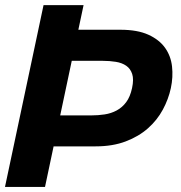

<svg xmlns="http://www.w3.org/2000/svg" viewBox="-24 -734 711 754"><path d="M304.2 -713.9 283.7 -617.2H448.7Q515.6 -617.2 558.6 -597.7Q601.6 -578.1 624.3 -546.1Q647 -514.2 651.6 -472.9Q656.2 -431.6 647 -388.2Q637.7 -344.7 615.5 -303.5Q593.3 -262.2 557.1 -230.2Q521 -198.2 469.7 -178.7Q418.5 -159.2 351.6 -159.2H186.5L152.8 0H-4.4L147 -713.9ZM334.5 -280.8Q361.3 -280.8 387 -284.7Q412.6 -288.6 434.3 -300.3Q456.1 -312 471.7 -333Q487.3 -354 494.6 -388.2Q502 -422.4 495.1 -443.4Q488.3 -464.4 471.7 -475.8Q455.1 -487.3 430.9 -491.2Q406.7 -495.1 379.9 -495.1H257.8L212.4 -280.8Z"/></svg>

Font: XB Khoramshahr
Style: Bold Italic
Weight: 700
Italic angle: -12°
Designer: Behnam
Foundry: Irmug
Version: Version 8.005 2009